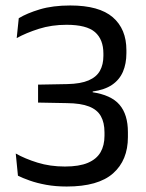

<svg xmlns="http://www.w3.org/2000/svg" viewBox="-20 -670 532 701"><path d="M223.5 11Q183 11 148.8 4.8Q114.5 -1.5 88.5 -10.8Q62.5 -20 45.5 -28.5L37.5 -109.5Q71 -90.5 117 -76.2Q163 -62 217 -62Q269 -62 300.8 -75.5Q332.5 -89 347 -114Q361.5 -139 361.5 -174.5V-186.5Q361.5 -222.5 348.2 -246Q335 -269.5 305 -281.2Q275 -293 224.5 -293.5L119 -295.5V-361L226 -363Q274.5 -364 303.5 -376.5Q332.5 -389 345 -411.8Q357.5 -434.5 357.5 -466V-474.5Q357.5 -526 326.8 -552.8Q296 -579.5 223 -579.5Q168.5 -579.5 122 -564.8Q75.5 -550 41 -531L48.5 -603.5Q78 -621.5 125.2 -635.8Q172.5 -650 236.5 -650Q342 -650 391.8 -607Q441.5 -564 441.5 -487V-476Q441.5 -437.5 428.8 -408Q416 -378.5 389 -360.2Q362 -342 318.5 -336L318 -324.5L316 -333.5Q385.5 -323.5 416.2 -287.8Q447 -252 447 -187.5V-169.5Q447 -85 392.8 -37Q338.5 11 223.5 11Z"/></svg>

Font: Anek Gujarati Medium
Style: Regular
Weight: 400
Version: Version 1.003